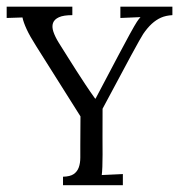

<svg xmlns="http://www.w3.org/2000/svg" viewBox="-24 -544 527 564"><path d="M212.4 -202.1 82.5 -408.2Q63.5 -438 54.2 -458.3Q44.9 -478.5 42 -492.7L-4.4 -491.2V-524.4H188.5V-499.5Q162.6 -499.5 149.2 -493.4Q135.7 -487.3 131.8 -476.6Q127.9 -465.8 132.8 -450.9Q137.7 -436 148.9 -418Q163.1 -395.5 175.5 -375.7Q188 -356 200.4 -336.4Q212.9 -316.9 226.1 -296.9Q239.3 -276.9 255.4 -254.4H256.8Q340.8 -414.1 356.9 -443.1Q373 -472.2 378.2 -480Q383.3 -487.8 388.7 -493.7L329.6 -491.2V-524.4H482.4V-499.5Q463.4 -498.5 449 -492.2Q434.6 -485.8 421.6 -473.9Q408.7 -461.9 396.7 -444.3Q384.8 -426.8 277.3 -224.6Q277.3 -188.5 277.1 -138.9Q276.9 -89.4 277.3 -89.4Q277.3 -48.8 274.9 -29.8L336.9 -32.7V0H161.1V-24.9Q182.1 -25.4 192.6 -32.7Q203.1 -40 207.5 -52.5Q211.9 -64.9 211.9 -81.3Q211.9 -97.7 211.9 -116.7Z"/></svg>

Font: Parastoo Print
Style: Print
Weight: 400
Foundry: Saber Rastikerdar (saber.rastikerdar@gmail.com)
Version: Version 1.0.0-alpha5